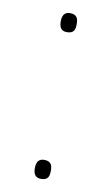

<svg xmlns="http://www.w3.org/2000/svg" viewBox="-68 -570 357 616"><g transform="rotate(10 110.0 -262.0)"><path d="M85 -501C85 -484 90 -470 110 -470C134 -470 137 -484 137 -501C137 -517 134 -532 110 -532C90 -532 85 -517 85 -501ZM85 -23C85 -6 90 8 110 8C134 8 137 -6 137 -23C137 -39 134 -54 110 -54C90 -54 85 -39 85 -23Z"/></g></svg>

Font: Noto Sans Georgian Thin
Style: Regular
Weight: 100
Designer: Monotype Design Team, Akaki Razmadze
Foundry: Google LLC
Version: Version 2.005